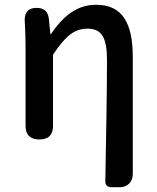

<svg xmlns="http://www.w3.org/2000/svg" viewBox="-20 -584 656 804"><path d="M536 -73V-346C536 -486 493 -564 383 -564C304 -564 247 -520 193 -441H191L185 -502C182 -535 166 -551 133 -551C95 -551 80 -527 84 -489C86 -454 87 -421 87 -394V-57C87 -19 107 0 145 0C183 0 202 -19 202 -57V-355C255 -435 293 -464 346 -464C406 -464 428 -427 428 -332C428 -190 424 3 421 174C420 190 430 200 446 200H478H481C514 200 536 178 536 145Z"/></svg>

Font: GenSenRounded2 TW M
Style: Regular
Weight: 500
Version: Version 2.100;PS 2.1;hotconv 16.6.51;makeotf.lib2.5.65220 DE